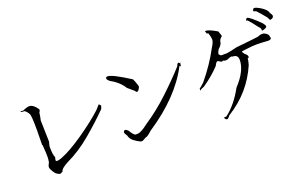

<svg xmlns="http://www.w3.org/2000/svg" viewBox="-93 -1208 2621 1657"><g transform="rotate(-20 1217.5 -380.0)"><path d="M244 -19Q246 -19 250 -20Q254 -21 271 -31Q272 -56 343 -93Q458 -147 569 -240.5Q680 -334 768 -423L778 -450Q778 -454 762 -469L725 -428Q637 -348 512 -262Q387 -176 306 -145Q294 -139 292 -139V-140Q273 -133 261 -133L251 -134Q247 -134 247 -142Q247 -151 253 -171Q239 -187 239 -273Q247 -311 249 -311Q244 -478 244 -509Q252 -541 256 -576Q266 -590 266 -599Q266 -603 261.5 -609.5Q257 -616 249 -626Q220 -659 194 -659Q168 -659 132 -641L116 -642Q106 -642 106 -639Q106 -633 128 -633H140Q163 -616 174 -593Q185 -581 185 -439Q185 -385 183 -306L186 -305Q192 -233 192 -196Q192 -170 189 -162V-160Q189 -145 177 -125Q172 -117 172 -107Q172 -91 188.5 -64Q205 -37 218 -31Q236 -19 244 -19Z M1004 -42Q1010 -42 1017 -46Q1024 -50 1046 -62H1047Q1062 -62 1105 -102Q1403 -298 1529 -540Q1530 -542 1532 -542Q1536 -542 1541 -532Q1543 -564 1548 -568L1549 -569L1540 -564L1541 -562Q1534 -572 1529 -572Q1527 -572 1522.5 -567.5Q1518 -563 1506 -536L1509 -535Q1510 -535 1510 -536Q1510 -538 1508 -542Q1429 -454 1318.5 -350Q1208 -246 1087 -166Q1022 -115 990 -115H973Q956 -116 926 -167Q911 -183 900 -183Q895 -183 889.5 -179Q884 -175 884 -167Q884 -154 900 -133Q908 -100 934 -79.5Q960 -59 987 -46Q997 -42 1004 -42ZM1111 -457Q1118 -457 1126 -467Q1140 -486 1140 -498L1139 -503Q1127 -543 1114 -570Q958 -670 916 -670Q906 -670 900 -665V-661Q900 -656 899 -653V-652Q899 -646 918 -628Q999 -584 1039 -519Q1085 -478 1094 -472Q1102 -457 1111 -457Z M1759 31Q1760 31 1765.5 30Q1771 29 1790 5Q2000 -125 2094 -344Q2106 -384 2106 -403H2108Q2118 -403 2118 -412Q2118 -414 2116 -422.5Q2114 -431 2093 -449Q2079 -466 2079 -472Q2079 -475 2084.5 -476.5Q2090 -478 2131 -482Q2181 -489 2229 -489Q2253 -489 2277 -487Q2305 -484 2322 -484Q2353 -484 2353 -500Q2353 -506 2349 -515V-518Q2349 -533 2324 -549Q2311 -558 2294 -558Q2275 -558 2251 -547Q2228 -543 2050 -525Q1965 -504 1940 -504L1933 -505L1914 -504Q1891 -504 1891 -512V-513Q1882 -515 1882 -524Q1882 -537 1898 -563Q1923 -583 1932 -609Q1932 -634 1958 -656L1960 -655Q1962 -655 1962 -658Q1962 -662 1958 -674.5Q1954 -687 1947 -707Q1875 -749 1849 -749Q1840 -749 1838 -743Q1845 -737 1845 -730Q1845 -723 1861 -720Q1874 -678 1874 -661Q1874 -636 1846 -593Q1777 -462 1673 -337Q1633 -300 1628 -300Q1627 -300 1627 -296L1628 -279Q1641 -293 1647 -293.5Q1653 -294 1669 -303Q1755 -361 1824 -434Q1840 -468 1852 -468Q1857 -468 1862 -465Q1878 -452 1888 -452Q1895 -452 1899 -458Q1906 -450 1922 -450L1938 -452Q1966 -465 1979 -465Q1985 -465 1987 -461H1990Q2037 -461 2037 -413Q2037 -314 1928 -197Q1857 -66 1762 6Q1745 9 1738 9Q1735 9 1735 8V7Q1736 7 1743 19Q1750 31 1759 31ZM2303 -584Q2330 -587 2345 -598Q2350 -602 2350 -608Q2350 -620 2332 -641Q2241 -732 2219 -732Q2216 -732 2214 -730Q2204 -718 2204 -714Q2204 -712 2208.5 -711.5Q2213 -711 2216 -710Q2245 -680 2287 -623Q2304 -609 2304 -591ZM2401 -647Q2435 -653 2435 -673Q2435 -685 2419 -706Q2414 -737 2357 -771Q2323 -791 2307 -791Q2297 -791 2295 -782Q2290 -776 2290 -772Q2290 -769 2294.5 -765.5Q2299 -762 2313 -760Q2344 -727 2385 -677Q2397 -657 2401 -647Z"/></g></svg>

Font: Xiaobo Songti 小帛宋体
Style: Regular
Weight: 400
Version: Version 1.501;March 17, 2024;FontCreator 14.0.0.2814 64-bit